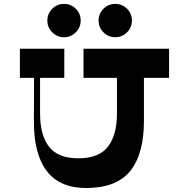

<svg xmlns="http://www.w3.org/2000/svg" viewBox="-20 -945 940 965"><path d="M703.4 -337.1Q703.4 -170.4 634.2 -85.2Q565 0 412.9 0Q279.8 0 214.6 -86Q149.4 -172 150.4 -337.1L151.4 -634.2H181.4V-374Q181.4 -266.7 226 -208.1Q270.6 -149.4 373.9 -149.4Q477.6 -149.4 522.7 -208.2Q567.8 -266.9 567.8 -374V-634.2H703.4ZM829.8 -553.8H399.7V-700H829.8ZM303.2 -553.8H80V-700H303.2ZM301.8 -757.9Q267.2 -757.9 242.6 -782.5Q218 -807.1 218 -841.6Q218 -876.1 242.6 -900.8Q267.2 -925.4 301.8 -925.4Q336.2 -925.4 360.9 -901.2Q385.5 -876.9 385.5 -841.6Q385.5 -807.1 360.9 -782.5Q336.2 -757.9 301.8 -757.9ZM559.2 -757.9Q524.8 -757.9 500.1 -782.5Q475.5 -807.1 475.5 -841.6Q475.5 -876.1 500.1 -900.8Q524.8 -925.4 559.2 -925.4Q593.8 -925.4 618.4 -901.2Q643 -876.9 643 -841.6Q643 -807.1 618.4 -782.5Q593.8 -757.9 559.2 -757.9Z"/></svg>

Font: Space Cowgirl
Style: Regular
Weight: 400
Designer: Valery Marier
Foundry: Valery Marier
Version: Version 1.000